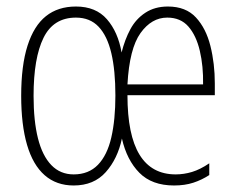

<svg xmlns="http://www.w3.org/2000/svg" viewBox="-20 -559 725 589"><path d="M495 -539Q550 -539 581 -505.5Q612 -472 625.5 -418Q639 -364 639 -303V-267H371Q371 -145 408 -84.5Q445 -24 519 -24Q544 -24 569 -31.5Q594 -39 622 -58V-22Q599 -7 573 1.5Q547 10 514 10Q446 10 407.5 -29Q369 -68 354 -134Q341 -72 304.5 -31Q268 10 206 10Q153 10 117 -21.5Q81 -53 63 -114.5Q45 -176 45 -265Q45 -358 64.5 -419Q84 -480 121 -509.5Q158 -539 213 -539Q274 -539 308 -500Q342 -461 353 -398Q363 -438 380 -469.5Q397 -501 426 -520Q455 -539 495 -539ZM213 -505Q144 -505 113.5 -443Q83 -381 83 -265Q83 -188 96.5 -134.5Q110 -81 137.5 -52.5Q165 -24 206 -24Q252 -24 280.5 -53.5Q309 -83 321.5 -137.5Q334 -192 334 -266Q334 -343 321.5 -396Q309 -449 282.5 -477Q256 -505 213 -505ZM493 -505Q445 -505 411 -457.5Q377 -410 371 -300H603Q604 -356 593 -403Q582 -450 558 -477.5Q534 -505 493 -505Z"/></svg>

Font: Noto Sans Khmer ExtraCondensed ExtraLight
Style: Regular
Weight: 250
Width: 2
Designer: Danh Hong and the Monotype Design Team
Foundry: Monotype Imaging Inc.
Version: Version 2.004